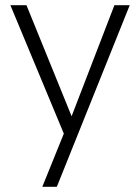

<svg xmlns="http://www.w3.org/2000/svg" viewBox="-20 -520 540 740"><path d="M421 -500H480L199 200H143L226 -5L20 -500H82L256 -72Z"/></svg>

Font: Albert Sans Light
Style: Regular
Weight: 300
Designer: Andreas Rasmussen
Foundry: a.Foundry
Version: Version 1.025